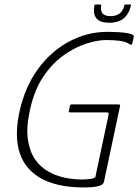

<svg xmlns="http://www.w3.org/2000/svg" viewBox="-20 -818 608 844"><path d="M437 -19Q435 -8 420.5 -2.5Q406 3 387 4.5Q368 6 349 6Q180 6 105.5 -77.5Q31 -161 65 -324Q89 -435 146.5 -514Q204 -593 284 -635.5Q364 -678 451 -678Q476 -678 508 -676Q540 -674 560 -667Q565 -665 567 -662Q569 -659 568 -656L562 -629Q560 -624 558.5 -622Q557 -620 553 -622Q531 -636 503.5 -639Q476 -642 447 -642Q409 -642 360 -626.5Q311 -611 260.5 -575.5Q210 -540 170 -480.5Q130 -421 111 -332Q95 -258 102.5 -205.5Q110 -153 133.5 -118.5Q157 -84 191.5 -64.5Q226 -45 264.5 -37Q303 -29 339 -29Q387 -29 399 -39L457 -312Q459 -319 456.5 -321.5Q454 -324 449 -324H286Q285 -324 283.5 -325.5Q282 -327 282 -328L288 -355Q289 -356 290.5 -357.5Q292 -359 294 -359H500Q506 -359 507.5 -357Q509 -355 507 -349ZM460 -718Q421 -718 404.5 -736.5Q388 -755 395 -795Q394 -795 395.5 -796.5Q397 -798 399 -798H421Q424 -798 424.5 -797.5Q425 -797 425 -795Q421 -768 432 -757.5Q443 -747 466 -747Q489 -747 505 -758Q521 -769 527 -796Q527 -797 528.5 -797.5Q530 -798 531 -798H554Q555 -798 555.5 -797.5Q556 -797 556 -795Q548 -758 524.5 -738Q501 -718 460 -718Z"/></svg>

Font: Glory ExtraLight
Style: Italic
Weight: 250
Italic angle: -12°
Version: Version 1.011